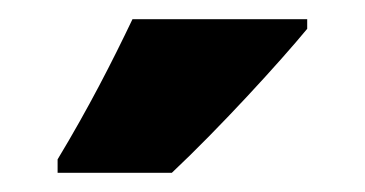

<svg xmlns="http://www.w3.org/2000/svg" viewBox="-20 -786 380 200"><path d="M300 -756V-766H118C97 -722 72 -673 40 -620V-606H159C209 -653 272 -722 300 -756Z"/></svg>

Font: Noto Sans Lao Looped ExtraCondensed Black
Style: Regular
Weight: 900
Width: 2
Designer: Mark Frömberg, Ben Mitchell
Foundry: The Fontpad Ltd
Version: Version 1.002